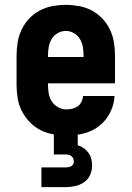

<svg xmlns="http://www.w3.org/2000/svg" viewBox="-20 -548 540 788"><path d="M252 8Q225 8 197.5 3Q170 -2 145.5 -14.5Q121 -27 101.5 -47.5Q82 -68 69.5 -92.5Q57 -117 52.5 -144.5Q48 -172 48 -200V-320Q48 -347 52.5 -374.5Q57 -402 69 -427Q81 -452 100 -472Q119 -492 143.5 -505Q168 -518 195.5 -523Q223 -528 250 -528Q277 -528 304.5 -523Q332 -518 356.5 -505Q381 -492 400 -472Q419 -452 431 -427Q443 -402 447.5 -374.5Q452 -347 452 -320V-206H177V-200Q177 -182 180 -164.5Q183 -147 192.5 -132Q202 -117 218.5 -108Q235 -99 252 -99Q265 -99 277 -102Q289 -105 299 -112Q309 -119 314.5 -130.5Q320 -142 321 -154H450Q449 -130 441 -107.5Q433 -85 419.5 -65.5Q406 -46 387 -31Q368 -16 346 -7.5Q324 1 300 4.5Q276 8 252 8ZM323 -314V-320Q323 -338 320 -355.5Q317 -373 308 -388Q299 -403 283.5 -412Q268 -421 250 -421Q232 -421 216.5 -412Q201 -403 192 -388Q183 -373 180 -355.5Q177 -338 177 -320V-314ZM150 220V139H250Q256 139 261.5 138Q267 137 272 134.5Q277 132 280 126.5Q283 121 283 116Q283 109 280.5 103Q278 97 273.5 93Q269 89 262.5 87.5Q256 86 250 86H201V0H299V48Q312 52 323.5 60Q335 68 343 79Q351 90 354.5 103.5Q358 117 358 131Q358 151 350 169.5Q342 188 325.5 199.5Q309 211 289.5 215.5Q270 220 250 220Z"/></svg>

Font: Iosevka SS18 Heavy
Style: Regular
Weight: 900
Monospace: yes
Designer: Belleve Invis
Foundry: Belleve Invis
Version: Version 25.1.1; ttfautohint (v1.8.4)